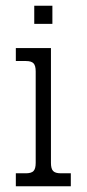

<svg xmlns="http://www.w3.org/2000/svg" viewBox="-20 -647 301 667"><path d="M99 -627H162V-564H99ZM35 -45H70Q89 -45 96.5 -53Q104 -61 104 -81V-399Q104 -419 96.5 -427Q89 -435 70 -435H35V-480H157V-81Q157 -61 164.5 -53Q172 -45 191 -45H226V0H35Z"/></svg>

Font: Pridi ExtraLight
Style: Regular
Weight: 275
Designer: Katatrad Team
Foundry: CadsonDemak
Version: Version 1.001